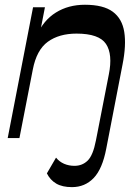

<svg xmlns="http://www.w3.org/2000/svg" viewBox="-20 -581 590 808"><path d="M282.8 206.5Q242.2 206.5 216.7 191.6Q191.2 176.6 177.3 148.6L215.8 82.4Q229.4 99.4 249.6 108.2Q269.8 116.9 293.5 116.9Q326.4 116.9 349.1 94.7Q371.7 72.4 383.6 10.3L404.4 -94.7L453.4 -91.1L427.3 43.8Q410.9 130.1 374.1 168.3Q337.3 206.5 282.8 206.5ZM12.4 0 119.1 -550.5H169.1L139.9 -399.8L135.4 -432.8Q162.8 -495.6 215.3 -528.3Q267.8 -561 337.3 -561Q414.9 -561 454.5 -531.7Q494.1 -502.4 502.9 -446.6Q511.8 -390.8 495.8 -310.1L435.8 0H385.7L437.9 -267.3Q455.1 -352.6 426 -396.1Q396.9 -439.6 302 -439.6Q228.7 -439.6 181.2 -405.2Q133.8 -370.7 118 -288L61.8 0Z"/></svg>

Font: Savate ExtraLight
Style: Italic
Weight: 200
Italic angle: -11°
Designer: Max Esnée
Foundry: Plomb Type
Version: Version 2.000